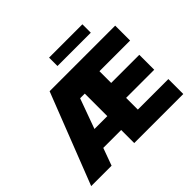

<svg xmlns="http://www.w3.org/2000/svg" viewBox="-195 -1178 1447 1447"><g transform="rotate(-45 528.5 -454.5)"><path d="M1004.3 0H481.5V-139.2H290.8L240.1 0H22.7L306.8 -727.3H1005.7V-568.2H679V-443.2H978.7V-284.1H679V-159.1H1004.3ZM838.1 -819.6H483V-909.1H838.1ZM481.5 -286.9V-527H431.8L344.5 -286.9Z"/></g></svg>

Font: Linik Sans Black
Style: Regular
Weight: 900
Designer: Fonts by Rasmus Andersson / Changes by Cristiano Sobral with parts from Marc Monis
Foundry: rsms
Version: Version 3.020; ttfautohint (v1.6)